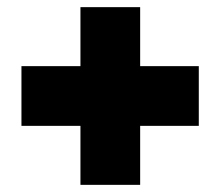

<svg xmlns="http://www.w3.org/2000/svg" viewBox="-20 -611 616 537"><path d="M205 -426V-591H372V-426H536V-259H372V-94H205V-259H40V-426Z"/></svg>

Font: Alfa Slab One
Style: Regular
Weight: 400
Designer: JM Sole
Foundry: JM Sole
Version: Version 1.001